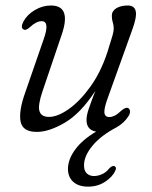

<svg xmlns="http://www.w3.org/2000/svg" viewBox="-20 -471 551 698"><path d="M446 -78Q452 -75 452.5 -66.2Q453 -57.5 447 -48.5Q431.5 -24 403.5 -8Q347 21.5 316.2 58.8Q285.5 96 285.5 129Q285 149 295.2 159Q305.5 169 321.5 169Q335.5 169 350.5 162.5Q365.5 156 377 141.5Q386.5 131.5 394 132.5Q398.5 133 400.8 137.5Q403 142 398.5 150.5Q389.5 171.5 362.5 189.5Q335.5 207.5 300.5 207.5Q265.5 207.5 246.2 190Q227 172.5 227 142.5Q227.5 107.5 253.8 72Q280 36.5 329.5 7.5Q294.5 1.5 294.5 -35Q294.5 -51 302 -73.5Q309.5 -96 326.5 -140.5Q273.5 -59 216 -25.2Q158.5 8.5 114 8.5Q62 8.5 54.8 -29.2Q47.5 -67 72 -135.5L139 -329Q162 -394 131.5 -394Q112 -394 89 -372.5Q74 -359 66.5 -363.5Q53 -369.5 65.5 -393.5Q79 -418 106.8 -434.5Q134.5 -451 165 -451Q240.5 -451 204.5 -345.5L135 -140.5Q117 -88 123.5 -67Q130 -46 158 -46Q189.5 -46 230 -74.5Q270.5 -103 308.5 -155.8Q346.5 -208.5 370.5 -281.5Q384.5 -325.5 389 -341.8Q393.5 -358 393.5 -367.5Q393.5 -378.5 390 -389.5Q386.5 -400.5 386.5 -413.5Q386.5 -431 402.8 -441Q419 -451 444.5 -451Q469 -451 473.5 -430.2Q478 -409.5 460.5 -362L372.5 -117Q358 -77.5 359.5 -61.5Q361 -45.5 378 -45.5Q387 -45.5 397.5 -50.8Q408 -56 422.5 -70Q438 -82.5 446 -78Z"/></svg>

Font: Fraunces 72pt SuperSoft Light
Style: Italic
Weight: 300
Italic angle: -16°
Version: Version 1.000;[b76b70a41]